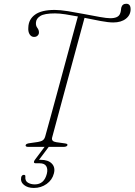

<svg xmlns="http://www.w3.org/2000/svg" viewBox="-20 -762 698 996"><path d="M250.5 -49Q245 -28.5 271.5 -24.5L317.5 -18Q333 -16 329.5 -8Q326 0 308 0H127.5Q111 0 113 -9Q114.5 -17 135 -19.5L176.5 -25.5Q192.5 -28 201.5 -34Q210.5 -40 214.5 -54Q224 -88 240.2 -147.2Q256.5 -206.5 276.2 -279.2Q296 -352 316.2 -426.8Q336.5 -501.5 354.2 -567Q372 -632.5 384 -676.5Q350 -683 319 -687.8Q288 -692.5 265.5 -692.5Q210.5 -692.5 189 -679Q167.5 -665.5 166.5 -645Q165 -628.5 173.8 -617.2Q182.5 -606 182 -592.5Q182 -584 174.8 -577Q167.5 -570 155.5 -570.5Q141.5 -571 133.2 -584.8Q125 -598.5 127 -620.5Q128.5 -662 162 -686.2Q195.5 -710.5 263.5 -710.5Q291.5 -710.5 332.5 -704Q373.5 -697.5 417.2 -689Q461 -680.5 497.5 -674Q534 -667.5 552 -667.5Q593.5 -667.5 602.5 -690.5Q606.5 -699.5 607.2 -707.8Q608 -716 609 -722Q614.5 -742.5 635 -742.5Q657.5 -742.5 657.5 -714Q657.5 -684 633 -664.8Q608.5 -645.5 567.5 -645.5Q542.5 -645.5 502.2 -653Q462 -660.5 418.5 -669.5Q408.5 -632.5 394.2 -580Q380 -527.5 363.5 -466.8Q347 -406 330 -343.5Q313 -281 297.5 -223.5Q282 -166 269.8 -120.5Q257.5 -75 250.5 -49ZM215 -5H236.5L182.5 67H191Q230 67 249 86.8Q268 106.5 259.5 138Q251 171.5 222 192.2Q193 213 155.5 213Q123.5 213 104.2 197.2Q85 181.5 90 157Q93 146 103 145Q113 145 111.5 154.5Q109.5 176.5 124.8 185.5Q140 194.5 160.5 194.5Q209 194.5 223 139.5Q229 115.5 220 100.2Q211 85 185.5 85H166Q156.5 85 156 79.5Q155.5 74 161 67Z"/></svg>

Font: Fraunces 9pt Thin
Style: Italic
Weight: 100
Italic angle: -16°
Version: Version 1.000;[b76b70a41]